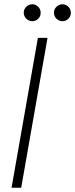

<svg xmlns="http://www.w3.org/2000/svg" viewBox="-20 -877 351 897"><path d="M34 0 157 -700H202L79 0ZM131 -778Q115 -778 103 -789.5Q91 -801 91 -818Q91 -834 103 -845.5Q115 -857 131 -857Q147 -857 158.5 -845.5Q170 -834 170 -817Q170 -801 158.5 -789.5Q147 -778 131 -778ZM272 -778Q256 -778 244 -789.5Q232 -801 232 -818Q232 -834 244 -845.5Q256 -857 272 -857Q288 -857 299.5 -845.5Q311 -834 311 -817Q311 -801 299.5 -789.5Q288 -778 272 -778Z"/></svg>

Font: DM Sans 20pt ExtraLight
Style: Italic
Weight: 250
Italic angle: -10°
Version: Version 4.004;gftools[0.9.30]